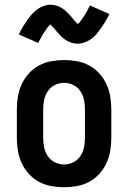

<svg xmlns="http://www.w3.org/2000/svg" viewBox="-20 -781 540 809"><path d="M250 8Q223 8 195.5 3Q168 -2 144 -15Q120 -28 101.5 -48.5Q83 -69 71.5 -93.5Q60 -118 55.5 -145.5Q51 -173 51 -200V-320Q51 -347 55.5 -374.5Q60 -402 71.5 -426.5Q83 -451 101.5 -471.5Q120 -492 144 -505Q168 -518 195.5 -523Q223 -528 250 -528Q277 -528 304.5 -523Q332 -518 356 -505Q380 -492 398.5 -471.5Q417 -451 428.5 -426.5Q440 -402 444.5 -374.5Q449 -347 449 -320V-200Q449 -173 444.5 -145.5Q440 -118 428.5 -93.5Q417 -69 398.5 -48.5Q380 -28 356 -15Q332 -2 304.5 3Q277 8 250 8ZM250 -88Q270 -88 288.5 -97Q307 -106 318.5 -123Q330 -140 334 -160Q338 -180 338 -200V-320Q338 -340 334 -360Q330 -380 318.5 -397Q307 -414 288.5 -423Q270 -432 250 -432Q230 -432 211.5 -423Q193 -414 181.5 -397Q170 -380 166 -360Q162 -340 162 -320V-200Q162 -180 166 -160Q170 -140 181.5 -123Q193 -106 211.5 -97Q230 -88 250 -88ZM307 -597Q302 -597 297.5 -597.5Q293 -598 288.5 -599Q284 -600 279.5 -601.5Q275 -603 270.5 -605Q266 -607 262 -609.5Q258 -612 254 -614.5Q250 -617 246.5 -620Q243 -623 239 -626.5Q235 -630 232 -633.5Q229 -637 226 -640.5Q223 -644 220.5 -646.5Q218 -649 214.5 -654Q211 -659 207 -663Q203 -667 200 -670.5Q197 -674 193 -677.5Q189 -681 189 -682H196Q196 -681 193 -678.5Q190 -676 186.5 -672.5Q183 -669 182 -667.5Q181 -666 179.5 -664Q178 -662 176.5 -660Q175 -658 173.5 -655.5Q172 -653 170 -650.5Q168 -648 166 -645Q164 -642 162 -638.5Q160 -635 158 -631.5Q156 -628 154 -624.5Q152 -621 150 -617Q148 -613 145.5 -608.5Q143 -604 141 -600L59 -636Q68 -654 77 -669Q86 -684 94.5 -696Q103 -708 112 -718.5Q121 -729 133.5 -739Q146 -749 161.5 -755Q177 -761 193 -761Q198 -761 202.5 -760.5Q207 -760 211.5 -759Q216 -758 220.5 -756.5Q225 -755 229.5 -753Q234 -751 238 -748.5Q242 -746 246 -743.5Q250 -741 253.5 -737.5Q257 -734 261 -730.5Q265 -727 268 -724Q271 -721 274 -717.5Q277 -714 279.5 -711.5Q282 -709 285.5 -704Q289 -699 293 -695Q297 -691 300 -687.5Q303 -684 307 -680.5Q311 -677 311 -676H304Q304 -677 307 -679Q310 -681 313.5 -685Q317 -689 318 -690.5Q319 -692 320.5 -693.5Q322 -695 323.5 -697.5Q325 -700 326.5 -702.5Q328 -705 330 -707.5Q332 -710 334 -713Q336 -716 338 -719Q340 -722 342 -725.5Q344 -729 346 -733Q348 -737 350 -741Q352 -745 354.5 -749Q357 -753 359 -758L441 -722Q432 -704 423 -689Q414 -674 405.5 -662Q397 -650 388 -639Q379 -628 366.5 -618.5Q354 -609 338.5 -603Q323 -597 307 -597Z"/></svg>

Font: Iosevka
Style: Bold
Weight: 700
Monospace: yes
Designer: Belleve Invis
Foundry: Belleve Invis
Version: Version 32.5.0; ttfautohint (v1.8.4)